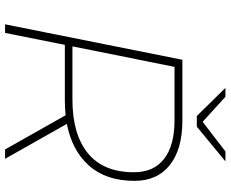

<svg xmlns="http://www.w3.org/2000/svg" viewBox="-96 -814 910 758"><g transform="rotate(90 359.0 -435.0)"><path d="M76 0 216 -700H456Q569 -700 631.5 -650.5Q694 -601 694 -511Q694 -399 634 -331.5Q574 -264 469 -244L607 0H570L435 -239Q406 -236 375 -236H157L110 0ZM163 -266H374Q510 -266 585 -327Q660 -388 660 -509Q660 -587 607 -628Q554 -669 455 -669H244ZM438 -757 327 -870H362L461 -780L578 -870H617L480 -757Z"/></g></svg>

Font: Montserrat ExtraLight
Style: Italic
Weight: 200
Italic angle: -11.3°
Designer: Julieta Ulanovsky
Foundry: Julieta Ulanovsky
Version: Version 9.000; ttfautohint (v1.8.4.7-5d5b)